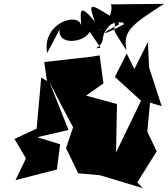

<svg xmlns="http://www.w3.org/2000/svg" viewBox="-20 -956 880 1006"><path d="M699 0 801 -163 752 -266 766 -418 827 -400 761 -603 755 -736 684 -594 644 -676 582 -553 719 -428 588 -157 593 -411 431 -455 522 -519 502 -666 460 -659 212 -631 226 -531 196 -550 172 -282 56 -228 116 -126 61 -12 278 -68 295 -200 175 -237 339 -275 239 -526C279 -446 321 -367 363 -289L326 -180L390 -48L503 -38L729 30ZM592 -842C665 -823 605 -879 629 -829C515 -765 490 -772 603 -827C591 -939 522 -814 602 -845C460 -930 435 -961 477 -842C366 -980 417 -835 402 -797C436 -905 195 -854 227 -678L293 -803C275 -710 451 -730 458 -814C365 -903 462 -774 507 -706L483 -703C552 -747 480 -764 582 -847C584 -773 555 -831 643 -691C623 -790 662 -823 840 -936L560 -933C580 -900 526 -799 498 -798Z"/></svg>

Font: Asimov Silicon
Style: Regular
Weight: 400
Designer: Google
Version: Version 2.000980; 2014